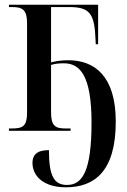

<svg xmlns="http://www.w3.org/2000/svg" viewBox="-20 -556 538 816"><path d="M260 240C381 240 472 173 472 -39C472 -234 381 -300 270 -300C240 -300 217 -296 197 -291V-526H274C356 -526 380 -502 385 -404L387 -368H397V-536H18V-526H30C74 -526 95 -517 95 -456V-79C95 -19 77 -10 30 -10H18V0H280V-10H260C216 -10 197 -19 197 -79V-280C214 -285 229 -287 251 -287C319 -287 369 -237 369 -35C369 172 330 230 265 230C210 230 188 193 188 82C135 82 118 104 118 136C118 190 162 240 260 240Z"/></svg>

Font: Noto Serif Display Condensed Medium
Style: Regular
Weight: 500
Width: 3
Designer: Monotype Design Team
Foundry: Monotype Imaging Inc.
Version: Version 2.009